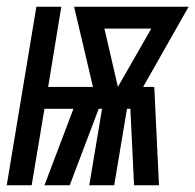

<svg xmlns="http://www.w3.org/2000/svg" viewBox="-46 -550 580 570"><path d="M-26 0 62 -530H136L97 -292H230L174 -530H514L379 -292H412L426 0H352L341 -227H331L293 0H219L257 -227H247L161 0H86L172 -227H86L48 0ZM304 -292 403 -465H264Z"/></svg>

Font: Iosevka Curly Semibold Oblique
Style: Regular
Weight: 600
Italic angle: -9°
Monospace: yes
Designer: Belleve Invis
Foundry: Belleve Invis
Version: Version 11.1.0; ttfautohint (v1.8.3)